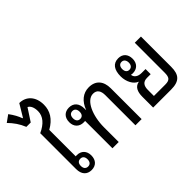

<svg xmlns="http://www.w3.org/2000/svg" viewBox="-157 -1356 1801 1801"><g transform="rotate(-45 744.0 -455.5)"><path d="M341 -744C341 -853 276 -918 188 -918L114 -795H109C95 -834 75 -872 41 -918L-27 -869C17 -824 52 -775 77 -713H135L216 -837C243 -823 259 -790 259 -739C259 -672 211 -617 127 -579V-103C127 -33 164 7 224 7C283 7 319 -31 319 -93C319 -154 281 -191 224 -191C219 -191 214 -191 209 -190V-541C301 -593 341 -661 341 -744ZM224 -144C253 -144 268 -124 268 -92C268 -60 253 -40 224 -40C195 -40 179 -60 179 -92C179 -125 195 -144 224 -144Z M506 0H589V-195C589 -348 650 -491 739 -491C790 -491 811 -456 811 -399V0H893V-409C893 -503 845 -562 753 -562C676 -562 617 -513 585 -428H584V-449C584 -519 547 -559 487 -559C428 -559 392 -521 392 -459C392 -399 430 -362 487 -362C494 -362 500 -362 506 -363ZM487 -408C458 -408 443 -429 443 -460C443 -492 458 -513 487 -513C516 -513 531 -492 531 -460C531 -428 516 -408 487 -408Z M1046 0H1283C1395 0 1436 -45 1436 -151V-552H1354V-156C1354 -94 1338 -72 1279 -72H1128V-151C1128 -205 1148 -238 1204 -238H1251V-306H1199C1149 -306 1119 -330 1116 -365C1123 -363 1131 -362 1139 -362C1196 -362 1234 -399 1234 -460C1234 -522 1198 -559 1141 -559C1072 -559 1037 -510 1037 -422C1037 -350 1073 -285 1121 -268V-266C1068 -256 1046 -212 1046 -143ZM1139 -408C1110 -408 1096 -430 1096 -460C1096 -490 1110 -513 1139 -513C1168 -513 1183 -490 1183 -460C1183 -430 1168 -408 1139 -408Z"/></g></svg>

Font: Noto Sans Thai Looped SemiCondensed
Style: Regular
Weight: 400
Width: 4
Designer: Sasikarn Vongin, Ben Mitchell
Foundry: The Fontpad Ltd
Version: Version 1.001